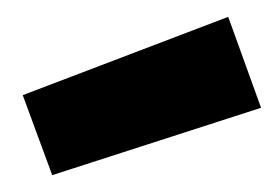

<svg xmlns="http://www.w3.org/2000/svg" viewBox="-20 -787 330 228"><path d="M7 -674 251 -767 290 -659 42 -579Z"/></svg>

Font: TypoPRO Titillium Text
Style: 800 wt
Weight: 800
Designer: Accademia di Belle Arti di Urbino and others
Foundry: Accademia di Belle Arti di Urbino and others.
Version: Version 25.000